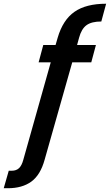

<svg xmlns="http://www.w3.org/2000/svg" viewBox="-166 -792 589 1029"><path d="M143.1 -589.8Q170.9 -685.1 232.9 -728.5Q294.9 -772 402.8 -772L377 -676.8Q324.7 -676.8 297.6 -657Q270.5 -637.2 257.8 -589.8L247.1 -550.8H348.1L323.2 -458H221.2L73.2 64Q50.8 145.5 2 181.2Q-46.9 216.8 -124 216.8H-146L-119.1 123H-103Q-78.6 123 -64 109.1Q-49.3 95.2 -41 64L106 -458H41L65.9 -550.8H131.8Z"/></svg>

Font: Poppins Medium
Style: Italic
Weight: 500
Italic angle: -10°
Designer: Ninad Kale (Devanagari), Jonny Pinhorn (Latin)
Foundry: Indian Type Foundry
Version: Version 3.200;PS 1.000;hotconv 16.6.54;makeotf.lib2.5.65590